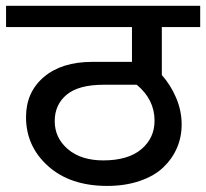

<svg xmlns="http://www.w3.org/2000/svg" viewBox="-35 -646 694 647"><path d="M326.2 -19.5Q201.7 -19.5 127.2 -86.2Q52.7 -152.8 52.7 -251.5Q52.7 -335.4 112.8 -386.5Q172.9 -437.5 275.9 -437.5H409.7V-554.7H-14.6V-626.5H639.6V-554.7H510.3V-393.1Q540 -359.9 558.3 -316.9Q576.7 -273.9 577.1 -228.5Q577.6 -186 561.8 -148.7Q545.9 -111.3 515.6 -82.3Q485.4 -53.2 436.3 -36.4Q387.2 -19.5 326.2 -19.5ZM313 -105.5Q396.5 -105.5 441.2 -143.1Q485.8 -180.7 485.8 -239.3Q485.8 -310.5 425.8 -360.4H314Q230 -360.4 189.7 -326.9Q149.4 -293.5 149.4 -237.8Q149.4 -181.2 193.8 -143.3Q238.3 -105.5 313 -105.5Z"/></svg>

Font: Khula Semibold
Style: Regular
Weight: 600
Designer: Erin McLaughlin, Steve Matteson
Version: Version 1.000;PS 1.0;hotconv 1.0.72;makeotf.lib2.5.5900